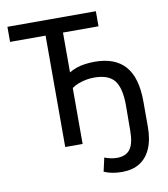

<svg xmlns="http://www.w3.org/2000/svg" viewBox="-95 -785 922 1054"><g transform="rotate(-10 366.0 -258.0)"><path d="M500 189Q473 189 447.5 184.5Q422 180 400 170L417 94Q435 101 452.5 104.5Q470 108 486 108Q536 108 559.5 76.5Q583 45 583 -28L584 -167Q584 -264 551 -306Q518 -348 438 -348Q414 -348 391.5 -343.5Q369 -339 349.5 -331.5Q330 -324 313 -312V0H216V-621H18V-705H511V-621H313V-399Q331 -410 353.5 -418Q376 -426 402.5 -429.5Q429 -433 457 -433Q569 -433 625.5 -369Q682 -305 682 -171V-31Q682 41 660.5 90Q639 139 599 164Q559 189 500 189Z"/></g></svg>

Font: Nunito Sans 10pt Condensed SemiBold
Style: Regular
Weight: 600
Width: 3
Designer: Vernon Adams
Foundry: Vernon Adams
Version: Version 3.101;gftools[0.9.27]